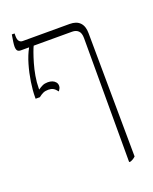

<svg xmlns="http://www.w3.org/2000/svg" viewBox="-161 -736 848 1064"><g transform="rotate(-20 262.5 -203.5)"><path d="M412 240V-491Q412 -521 398.5 -534Q385 -547 362 -547H60Q46 -547 40 -554.5Q34 -562 34 -579Q34 -589 36.5 -607Q39 -625 43 -647H59V-631Q59 -611 66.5 -601.5Q74 -592 87 -592H364Q404 -592 424.5 -570.5Q445 -549 445 -508L451 221Q445 227 438 231.5Q431 236 421 240ZM180 -261Q167 -278 155.5 -284Q144 -290 128 -290Q110 -290 97.5 -284.5Q85 -279 70 -267H45V-276Q45 -315 52.5 -364.5Q60 -414 74 -462Q88 -510 108 -546V-557H137V-550Q131 -539 122 -514Q113 -489 103.5 -456.5Q94 -424 87.5 -387Q81 -350 81 -315V-308Q95 -318 108 -324Q121 -330 139 -330Q154 -330 165.5 -325.5Q177 -321 184.5 -312Q192 -303 192 -290Q192 -281 188.5 -275Q185 -269 180 -261Z"/></g></svg>

Font: Noto Serif Hebrew ExtraLight
Style: Regular
Weight: 250
Version: Version 2.003